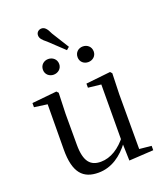

<svg xmlns="http://www.w3.org/2000/svg" viewBox="-163 -1014 979 1138"><g transform="rotate(-20 326.5 -444.5)"><path d="M209.5 -622.1C236.5 -622.1 261.4 -641 261.4 -670.8C261.4 -701.8 236.5 -720.7 209.5 -720.7C182.7 -720.7 158.8 -701.8 158.8 -670.8C158.8 -641 182.7 -622.1 209.5 -622.1ZM332.7 -732 350.2 -746.9 282.7 -855.2C267.1 -890.3 253.2 -904.4 233.9 -904.4C217.6 -904.4 201.1 -893 201.1 -872.8C201.1 -853.7 213.3 -840.6 239.4 -819.9ZM427.8 -622.1C454.9 -622.1 479.1 -641 479.1 -670.8C479.1 -701.8 454.9 -720.7 427.8 -720.7C400.4 -720.7 377.3 -701.8 377.3 -670.8C377.3 -641 400.4 -622.1 427.8 -622.1ZM260.9 14.6C343.5 14.6 410.3 -33 461.7 -103H488.1L464.9 -141.8C417.3 -78.8 358.2 -41.4 296.3 -41.4C231.5 -41.4 195.8 -78.2 195.8 -185.1V-380.4L200.2 -511.5L189.5 -523L33.1 -507.3V-481L137.7 -466.6L115.5 -483.7L113.3 -185.8C112.1 -37 165.6 14.6 260.9 14.6ZM456.4 9.3 610.3 0.2V-27.4L534.4 -35V-380.4L538.4 -511.5L528.2 -523L373.2 -506.2V-480.3L454.4 -471.2L452.8 -115.5V-114.1Z"/></g></svg>

Font: Source Han Serif TW VF
Style: Regular
Weight: 250
Designer: Ryoko NISHIZUKA 西塚涼子 (kana & ideographs); Frank Grießhammer (Latin, Greek & Cyrillic); Wenlong ZHANG 张文龙 (bopomofo); San
Foundry: Adobe
Version: Version 2.002;hotconv 1.1.0;makeotfexe 2.6.0